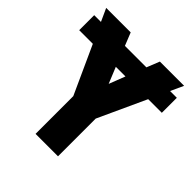

<svg xmlns="http://www.w3.org/2000/svg" viewBox="-193 -850 986 986"><g transform="rotate(45 300.0 -357.0)"><path d="M302 -447 266 -535H336ZM381 -274 501 -535H600V-644H551L583 -714H407L379 -644H223L195 -714H17L49 -644H0V-535H99L218 -274V0H381Z"/></g></svg>

Font: Noto Sans Mono UI ExtraBold
Style: Regular
Weight: 800
Designer: Monotype Design team
Foundry: Monotype Imaging Inc.
Version: 1.000